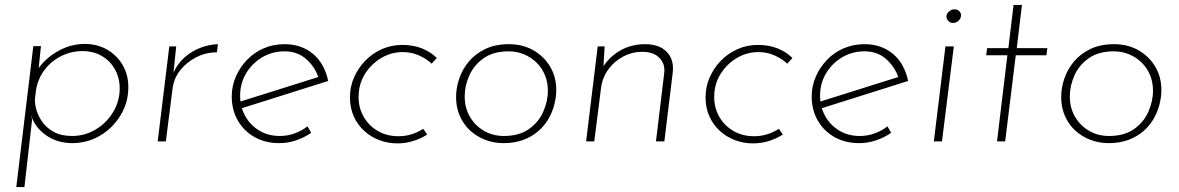

<svg xmlns="http://www.w3.org/2000/svg" viewBox="-20 -573 4779 778"><path d="M272 7Q212 7 166.5 -25Q121 -57 106 -106L110 -88L79 185H46L115 -386H146L132 -252L126 -281Q156 -331 210 -363Q264 -395 323 -395Q374 -395 414 -372Q454 -349 477 -309.5Q500 -270 500 -220Q500 -158 469 -106.5Q438 -55 386.5 -24Q335 7 272 7ZM272 -22Q324 -22 368 -48.5Q412 -75 438.5 -119Q465 -163 465 -215Q465 -258 445.5 -292.5Q426 -327 392 -346.5Q358 -366 314 -366Q269 -366 228.5 -346Q188 -326 161 -290.5Q134 -255 126 -209L122 -175Q120 -157 126.5 -131.5Q133 -106 150 -81Q167 -56 197 -39Q227 -22 272 -22Z M694 -385 683 -279Q700 -316 728.5 -341Q757 -366 792.5 -379.5Q828 -393 863 -394L859 -361Q814 -361 775 -341Q736 -321 710 -288Q684 -255 679 -212L652 0H619L666 -385Z M1114 -22Q1145 -22 1174 -32.5Q1203 -43 1226 -61L1241 -35Q1214 -16 1180.5 -4.5Q1147 7 1112 7Q1055 7 1011.5 -17.5Q968 -42 943.5 -85Q919 -128 919 -182Q919 -224 935.5 -262Q952 -300 980.5 -330Q1009 -360 1048 -377Q1087 -394 1133 -394Q1168 -394 1196.5 -384Q1225 -374 1248 -355Q1271 -336 1286.5 -308.5Q1302 -281 1310 -245L952 -132L946 -159L1286 -266L1272 -254Q1258 -300 1222 -332.5Q1186 -365 1133 -365Q1083 -365 1042 -340.5Q1001 -316 977 -275.5Q953 -235 953 -185Q953 -141 973 -104Q993 -67 1029.5 -44.5Q1066 -22 1114 -22Z M1711 -28Q1685 -11 1654 -1.5Q1623 8 1590 8Q1552 8 1517.5 -5Q1483 -18 1456 -42.5Q1429 -67 1413.5 -101.5Q1398 -136 1398 -179Q1398 -221 1414.5 -259Q1431 -297 1459.5 -326.5Q1488 -356 1526.5 -373.5Q1565 -391 1610 -391Q1654 -391 1689.5 -377Q1725 -363 1750 -338L1729 -315Q1708 -335 1677.5 -348.5Q1647 -362 1612 -362Q1565 -362 1524 -337.5Q1483 -313 1458 -272Q1433 -231 1433 -180Q1433 -136 1453.5 -100Q1474 -64 1510.5 -42.5Q1547 -21 1595 -21Q1623 -21 1648 -29Q1673 -37 1695 -51Z M2020 7Q1981 7 1946 -6.5Q1911 -20 1884.5 -44.5Q1858 -69 1843 -103.5Q1828 -138 1828 -180Q1828 -217 1841 -255Q1854 -293 1880 -324Q1906 -355 1946.5 -374.5Q1987 -394 2043 -394Q2097 -394 2140 -370Q2183 -346 2208.5 -304Q2234 -262 2234 -208Q2234 -179 2226 -148.5Q2218 -118 2202 -90.5Q2186 -63 2160.5 -41Q2135 -19 2100 -6Q2065 7 2020 7ZM2022 -22Q2083 -22 2122.5 -49.5Q2162 -77 2181 -119.5Q2200 -162 2200 -206Q2200 -240 2188 -269Q2176 -298 2154 -319.5Q2132 -341 2103 -353Q2074 -365 2041 -365Q1980 -365 1940.5 -337.5Q1901 -310 1882 -268Q1863 -226 1863 -182Q1863 -136 1884 -100Q1905 -64 1941 -43Q1977 -22 2022 -22Z M2430 -385 2424 -283 2417 -291Q2442 -337 2488.5 -365.5Q2535 -394 2594 -394Q2652 -394 2682 -362.5Q2712 -331 2706 -279L2672 0H2638L2671 -273Q2677 -312 2653 -337.5Q2629 -363 2583 -363Q2541 -363 2504.5 -343.5Q2468 -324 2444 -290.5Q2420 -257 2415 -213L2388 0H2355L2402 -385Z M3152 -28Q3126 -11 3095 -1.5Q3064 8 3031 8Q2993 8 2958.5 -5Q2924 -18 2897 -42.5Q2870 -67 2854.5 -101.5Q2839 -136 2839 -179Q2839 -221 2855.5 -259Q2872 -297 2900.5 -326.5Q2929 -356 2967.5 -373.5Q3006 -391 3051 -391Q3095 -391 3130.5 -377Q3166 -363 3191 -338L3170 -315Q3149 -335 3118.5 -348.5Q3088 -362 3053 -362Q3006 -362 2965 -337.5Q2924 -313 2899 -272Q2874 -231 2874 -180Q2874 -136 2894.5 -100Q2915 -64 2951.5 -42.5Q2988 -21 3036 -21Q3064 -21 3089 -29Q3114 -37 3136 -51Z M3464 -22Q3495 -22 3524 -32.5Q3553 -43 3576 -61L3591 -35Q3564 -16 3530.5 -4.5Q3497 7 3462 7Q3405 7 3361.5 -17.5Q3318 -42 3293.5 -85Q3269 -128 3269 -182Q3269 -224 3285.5 -262Q3302 -300 3330.5 -330Q3359 -360 3398 -377Q3437 -394 3483 -394Q3518 -394 3546.5 -384Q3575 -374 3598 -355Q3621 -336 3636.5 -308.5Q3652 -281 3660 -245L3302 -132L3296 -159L3636 -266L3622 -254Q3608 -300 3572 -332.5Q3536 -365 3483 -365Q3433 -365 3392 -340.5Q3351 -316 3327 -275.5Q3303 -235 3303 -185Q3303 -141 3323 -104Q3343 -67 3379.5 -44.5Q3416 -22 3464 -22Z M3811 -385H3845L3797 0H3764ZM3815 -507Q3816 -519 3826.5 -527.5Q3837 -536 3849 -535Q3860 -535 3867.5 -527.5Q3875 -520 3874 -509Q3873 -496 3863 -488Q3853 -480 3842 -480Q3830 -480 3822.5 -488.5Q3815 -497 3815 -507Z M4087 -553H4121L4100 -378H4224L4220 -349H4096L4053 0H4020L4062 -349H3976L3980 -378H4066Z M4472 7Q4433 7 4398 -6.5Q4363 -20 4336.5 -44.5Q4310 -69 4295 -103.5Q4280 -138 4280 -180Q4280 -217 4293 -255Q4306 -293 4332 -324Q4358 -355 4398.5 -374.5Q4439 -394 4495 -394Q4549 -394 4592 -370Q4635 -346 4660.5 -304Q4686 -262 4686 -208Q4686 -179 4678 -148.5Q4670 -118 4654 -90.5Q4638 -63 4612.5 -41Q4587 -19 4552 -6Q4517 7 4472 7ZM4474 -22Q4535 -22 4574.5 -49.5Q4614 -77 4633 -119.5Q4652 -162 4652 -206Q4652 -240 4640 -269Q4628 -298 4606 -319.5Q4584 -341 4555 -353Q4526 -365 4493 -365Q4432 -365 4392.5 -337.5Q4353 -310 4334 -268Q4315 -226 4315 -182Q4315 -136 4336 -100Q4357 -64 4393 -43Q4429 -22 4474 -22Z"/></svg>

Font: Josefin Sans ExtraLight
Style: Italic
Weight: 250
Italic angle: -7°
Designer: Santiago Orozco
Foundry: Typemade
Version: Version 2.000